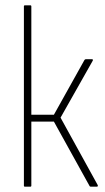

<svg xmlns="http://www.w3.org/2000/svg" viewBox="-20 -703 397 723"><path d="M348 -6Q350 0 344 0H322Q318 0 317 -3L183 -245H98V-4Q98 0 94 0H74Q70 0 70 -4V-679Q70 -683 74 -683H94Q98 -683 98 -679V-271H183L298 -477Q300 -480 303 -480H326Q332 -480 329 -474L208 -260Z"/></svg>

Font: Sofia Sans Cond ExtraLight
Style: Regular
Weight: 200
Width: 3
Designer: Botio Nikoltchev, Ani Petrova
Foundry: lettersoup
Version: Version 4.100; ttfautohint (v1.8.3)